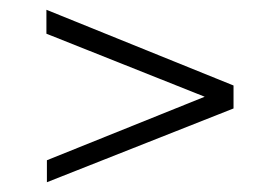

<svg xmlns="http://www.w3.org/2000/svg" viewBox="-20 -547 564 393"><path d="M76 -219V-174L458 -325V-372L75 -527V-478L399 -349Z"/></svg>

Font: United Sans Thin
Style: Regular
Weight: 100
Designer: Pablo Impallari, Rodrigo Fuenzalida (Modified by Dan O. Williams)
Version: Version 1.000;PS 001.000;hotconv 1.0.88;makeotf.lib2.5.64775